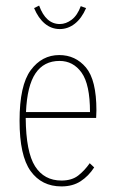

<svg xmlns="http://www.w3.org/2000/svg" viewBox="-20 -657 415 687"><path d="M200 10Q129 10 89.5 -45Q50 -100 50 -225Q50 -352 90 -406Q130 -460 192 -460Q250 -460 287.5 -415.5Q325 -371 325 -262Q325 -253 324.5 -248Q324 -243 324 -235H72Q73 -113 105.5 -62Q138 -11 200 -11Q237 -11 260 -29Q283 -47 301 -73L317 -58Q297 -27 268.5 -8.5Q240 10 200 10ZM73 -256H302Q302 -355 272 -397Q242 -439 193 -439Q137 -439 107 -394.5Q77 -350 73 -256ZM269 -635 288 -628Q272 -591 247.5 -572Q223 -553 194 -553Q164 -553 140.5 -572.5Q117 -592 102 -628L120 -637Q144 -571 194 -571Q216 -571 236.5 -586.5Q257 -602 269 -635Z"/></svg>

Font: Inconsolata Condensed ExtraLight
Style: Regular
Weight: 200
Width: 3
Monospace: yes
Designer: Raph Levien, Cyreal, Brenton Simpson
Foundry: Raph Levien, Cyreal, Google
Version: Version 3.100; ttfautohint (v1.8.4.7-5d5b)